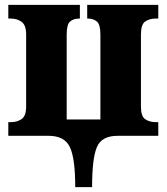

<svg xmlns="http://www.w3.org/2000/svg" viewBox="-20 -556 682 786"><path d="M288 210H357Q357 93 376.5 46.5Q396 0 461 0H628V-56H617Q592 -56 574.5 -68Q557 -80 557 -119V-415Q557 -456 574.5 -468Q592 -480 617 -480H628V-536H337V-480H340Q362 -480 376.5 -468Q391 -456 391 -415V-67H253V-415Q253 -456 267 -468Q281 -480 304 -480H307V-536H14V-480H25Q50 -480 68.5 -466.5Q87 -453 87 -415V-120Q87 -81 68.5 -68.5Q50 -56 25 -56H14V0H179Q244 0 266 46Q288 92 288 210Z"/></svg>

Font: Noto Serif SemiCondensed Extra
Style: Regular
Weight: 800
Width: 4
Designer: Monotype Design Team
Foundry: Monotype Imaging Inc.
Version: Version 1.002